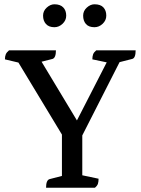

<svg xmlns="http://www.w3.org/2000/svg" viewBox="-20 -876 656 896"><path d="M195 0Q195 -35 211 -40L269 -55V-248L66 -584L3 -599Q3 -613 7 -622.5Q11 -632 22 -641H241Q241 -606 225 -601L174 -588L339 -314L478 -585L411 -599Q411 -613 414.5 -622.5Q418 -632 429 -641H613Q613 -605 597 -601L538 -586L364 -244V-58L440 -42Q440 -28 437 -18.5Q434 -9 423 0ZM421 -749Q394 -749 381 -764Q368 -779 368 -803Q368 -825 385 -840.5Q402 -856 421 -856Q449 -856 462.5 -841.5Q476 -827 476 -803Q476 -781 459 -765Q442 -749 421 -749ZM234 -749Q208 -749 194.5 -764Q181 -779 181 -803Q181 -825 198 -840.5Q215 -856 234 -856Q261 -856 275 -841.5Q289 -827 289 -803Q289 -781 272 -765Q255 -749 234 -749Z"/></svg>

Font: Petrona Medium
Style: Regular
Weight: 500
Designer: Ringo R. Seeber
Foundry: Ringo R. Seeber
Version: Version 2.001; ttfautohint (v1.8.3)